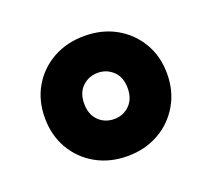

<svg xmlns="http://www.w3.org/2000/svg" viewBox="-78 -849 654 592"><g transform="rotate(-20 249.0 -553.0)"><path d="M249 -356Q191 -356 145.8 -381.5Q100.5 -407 74.5 -451.8Q48.5 -496.5 48.5 -553.5Q48.5 -611 74.5 -655.2Q100.5 -699.5 145.8 -724.8Q191 -750 249 -750Q306.5 -750 351.8 -724.8Q397 -699.5 423.2 -655.2Q449.5 -611 449.5 -553.5Q449.5 -496.5 423.2 -451.8Q397 -407 351.8 -381.5Q306.5 -356 249 -356ZM249 -477.5Q279 -477.5 299.5 -497.8Q320 -518 320 -553.5Q320 -589.5 299 -609.2Q278 -629 249 -629Q219.5 -629 198.5 -609.2Q177.5 -589.5 177.5 -553.5Q177.5 -518 198 -497.8Q218.5 -477.5 249 -477.5Z"/></g></svg>

Font: Encode Sans SemiExpanded SemiExpanded Black
Style: Regular
Weight: 900
Width: 6
Designer: Multiple Designers
Foundry: Impallari Type
Version: Version 3.000; ttfautohint (v1.8.3) -l 8 -r 50 -G 200 -x 14 